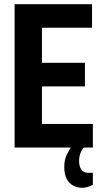

<svg xmlns="http://www.w3.org/2000/svg" viewBox="-20 -707 489 920"><path d="M50 0V-687H421V-574H181V-406H387V-293H181V-113H425V0ZM372 193Q350 192 330.5 182Q311 172 299.5 150Q288 128 288 92Q288 58 300.5 33Q313 8 328 -12H390V-8Q376 3 367.5 22Q359 41 359 64Q359 90 369.5 105.5Q380 121 401 121H425V178Q413 186 398 189.5Q383 193 372 193Z"/></svg>

Font: Archivo ExtraCondensed
Style: Bold
Weight: 700
Width: 2
Designer: Hector Gatti
Foundry: Omnibus-Type
Version: Version 2.001